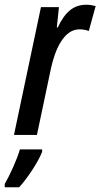

<svg xmlns="http://www.w3.org/2000/svg" viewBox="-62 -570 424 811"><path d="M-3 0H94L153 -280C170 -359 207 -446 273 -446C288 -446 301 -444 313 -439L342 -544C328 -548 316 -550 303 -550C249 -550 213 -520 182 -454H178L187 -540H111ZM-42 221H19C52 185 100 114 116 71V61H22C10 104 -22 173 -42 207Z"/></svg>

Font: Noto Sans UI Condensed Medium
Style: Italic
Weight: 500
Width: 3
Italic angle: -12°
Designer: Monotype Design Team
Foundry: Monotype Imaging Inc.
Version: Version 1.901